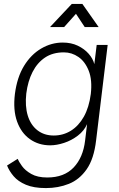

<svg xmlns="http://www.w3.org/2000/svg" viewBox="-20 -729 609 979"><path d="M414 -13 424 -96Q409 -62 377 -37.5Q345 -13 307 -0.5Q269 12 236 12Q177 12 132.5 -19.5Q88 -51 67 -109.5Q46 -168 56 -250Q67 -335 102.5 -393Q138 -451 190 -481.5Q242 -512 300 -512Q343 -512 376.5 -496Q410 -480 432 -455Q454 -430 461 -402L473 -500H529L470 -13Q459 81 422 134Q385 187 331 208.5Q277 230 214 230Q152 230 112 213Q72 196 49.5 169.5Q27 143 16 115L70 81Q76 95 92 117.5Q108 140 139.5 158Q171 176 221 176Q307 176 355.5 125Q404 74 414 -13ZM254 -38Q302 -38 341.5 -62.5Q381 -87 407.5 -134Q434 -181 443 -250Q451 -321 432.5 -368Q414 -415 380 -438.5Q346 -462 306 -462Q249 -462 209.5 -435.5Q170 -409 146 -362Q122 -315 114 -252Q107 -188 121.5 -140Q136 -92 170.5 -65Q205 -38 254 -38ZM235 -591 346 -709H400L483 -591H412L344 -694H399L307 -591Z"/></svg>

Font: Inclusive Sans Light
Style: Italic
Weight: 300
Italic angle: -7°
Designer: Olivia King
Foundry: Olivia King
Version: Version 2.004